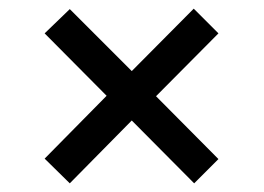

<svg xmlns="http://www.w3.org/2000/svg" viewBox="-20 -580 609 443"><path d="M141 -157 83 -214 226 -359 83 -503 141 -559 284 -416 427 -560 484 -503 340 -358 484 -213 428 -157 284 -302Z"/></svg>

Font: Noto Serif Tibetan Black
Style: Regular
Weight: 900
Version: Version 2.103